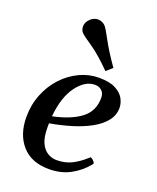

<svg xmlns="http://www.w3.org/2000/svg" viewBox="-144 -850 776 949"><g transform="rotate(20 244.0 -375.0)"><path d="M454.6 -389.6Q454.6 -350.6 429.9 -319.6Q405.3 -288.6 362.5 -265.1Q319.8 -241.7 265.9 -225.3Q211.9 -209 152.8 -198.7Q152.8 -193.4 152.8 -187.5Q152.8 -181.6 152.8 -175.8Q152.8 -126 166.5 -96.4Q180.2 -66.9 202.6 -53.7Q225.1 -40.5 249.5 -40.5Q293.5 -40.5 327.9 -57.4Q362.3 -74.2 397.5 -106Q399.9 -108.4 402.3 -110.4Q404.8 -112.3 407.7 -110.4Q412.6 -107.9 418 -102.8Q423.3 -97.7 426.3 -92.8Q427.2 -91.3 427.7 -90.3Q428.2 -89.4 428.2 -88.9Q428.2 -86.4 426.5 -84.2Q424.8 -82 423.8 -80.1Q388.7 -37.6 340.3 -11.7Q292 14.2 229 14.2Q136.7 14.2 86.9 -42.2Q37.1 -98.6 37.1 -190.9Q37.1 -255.4 59.6 -311Q82 -366.7 120.6 -408Q159.2 -449.2 208 -472.2Q256.8 -495.1 309.1 -495.1Q365.2 -495.1 397 -478.3Q428.7 -461.4 441.7 -437Q454.6 -412.6 454.6 -389.6ZM302.2 -455.6Q250.5 -455.6 207.5 -397.9Q164.6 -340.3 154.8 -236.3Q250 -256.3 301.8 -296.4Q353.5 -336.4 352.5 -407.2Q352.1 -430.2 337.6 -442.9Q323.2 -455.6 302.2 -455.6ZM326.7 -536.6Q262.2 -601.6 216.6 -632.3Q170.9 -663.1 160.2 -673.8Q147 -686.5 147 -707Q147 -716.8 151.6 -727.5Q156.2 -738.3 167 -748Q185.1 -764.2 205.6 -764.2Q218.3 -764.2 228.8 -759Q239.3 -753.9 245.6 -746.6Q255.4 -735.8 282.5 -685.1Q309.6 -634.3 358.4 -564.9Z"/></g></svg>

Font: Gelasio Medium
Style: Italic
Weight: 500
Italic angle: -8.5°
Designer: Eben Sorkin
Foundry: Eben Sorkin
Version: Version 1.008